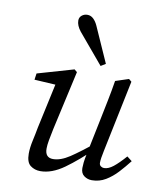

<svg xmlns="http://www.w3.org/2000/svg" viewBox="-80 -754 695 830"><g transform="rotate(10 267.5 -339.5)"><path d="M153 11Q128 11 109.5 -3Q91 -17 91 -55Q91 -81 98 -112.5Q105 -144 110 -172L157 -389L163 -368L60 -374L64 -402L223 -448L235 -438L177 -178Q171 -150 167 -127.5Q163 -105 163 -90Q163 -50 198 -50Q231 -50 270.5 -76Q310 -102 379 -158V-132Q311 -66 257 -27.5Q203 11 153 11ZM379 11Q360 11 345 0Q330 -11 330 -34Q330 -44 331.5 -58.5Q333 -73 339 -101L370 -252Q379 -296 388 -340.5Q397 -385 404 -429L462 -448L474 -438L409 -124Q401 -87 401 -70Q401 -60 407.5 -55Q414 -50 422 -50Q441 -50 462.5 -67Q484 -84 513 -117L535 -100Q514 -73 490.5 -47.5Q467 -22 439.5 -5.5Q412 11 379 11ZM352 -495 331 -482Q303 -515 276 -547.5Q249 -580 221 -613Q202 -637 202 -659Q202 -673 212.5 -681.5Q223 -690 237 -690Q252 -690 263.5 -679Q275 -668 283 -650Q300 -611 317.5 -572.5Q335 -534 352 -495Z"/></g></svg>

Font: Lisu Bosa ExtraLight
Style: Italic
Weight: 200
Italic angle: -19°
Designer: David Morse, Annie Olsen, Victor Gaultney, Frank Grießhammer (Latin)
Foundry: SIL International
Version: Version 2.000